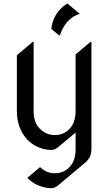

<svg xmlns="http://www.w3.org/2000/svg" viewBox="-20 -776 587 1006"><path d="M330.1 -756.3Q330.1 -756.3 335 -756.3L397.9 -703.6Q324.2 -681.2 293.9 -590.8H289.1L248.5 -625Q259.3 -710 330.1 -756.3ZM250.5 9.8Q230 9.8 215.8 6.3Q160.2 -5.9 123 -44.9Q68.4 -103 68.4 -195.3V-486.8L151.4 -556.6H156.2V-195.3Q156.2 -133.3 189 -101.1Q222.7 -68.4 266.6 -68.4Q313.5 -68.4 344.2 -100.6Q376 -133.3 376 -195.3V-490.7L454.1 -556.6H459V2.4Q459 29.3 450.2 46.9Q442.9 62 422.9 79.1L288.1 192.4Q267.1 210 250.5 210Q230 210 215.8 206.5Q159.7 193.8 123 155.8L189.9 99.6Q223.1 131.8 266.6 131.8Q313.5 131.8 344.2 99.6Q376 66.9 376 4.9V-81.5L288.1 -7.8Q267.1 9.8 250.5 9.8Z"/></svg>

Font: Gothica
Style: Book
Weight: 400
Designer: Wojciech Kalinowski "wmk69" (wmk69@o2.pl)
Foundry: Wojciech Kalinowski "wmk69" (wmk69@o2.pl)
Version: Version 2.1.0; 2021-05-14